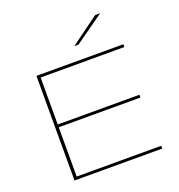

<svg xmlns="http://www.w3.org/2000/svg" viewBox="-149 -977 1030 1102"><g transform="rotate(-20 365.5 -426.0)"><path d="M118 0V-639H137.5V0ZM129 0V-17H654V0ZM129 -318V-335H636.5V-318ZM129 -622V-639H649V-622ZM554.5 -852H583V-850.5L406 -725H382V-726Z"/></g></svg>

Font: Anek Latin Expanded Thin
Style: Regular
Weight: 250
Width: 7
Designer: Yesha Goshar
Foundry: Ek Type
Version: Version 1.003